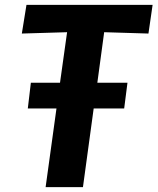

<svg xmlns="http://www.w3.org/2000/svg" viewBox="-20 -767 646 787"><path d="M167 0 211.5 -322.5H94L106.5 -428H226L255 -635L69.5 -629.5L88.5 -747H605.5L588.5 -629.5L407 -635L379 -428H502.5L489 -322.5H364L320 0Z"/></svg>

Font: Merriweather Sans Italic
Style: Bold
Weight: 700
Italic angle: -7.5°
Designer: Eben Sorkin
Foundry: Eben Sorkin
Version: Version 1.008; ttfautohint (v1.7.19-72a1) -l 8 -r 50 -G 200 